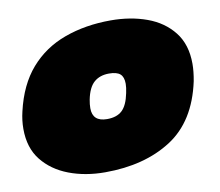

<svg xmlns="http://www.w3.org/2000/svg" viewBox="-61 -556 731 638"><g transform="rotate(-10 304.0 -237.0)"><path d="M245 10Q178 10 123 -11Q68 -32 35 -73.5Q2 -115 2 -179Q2 -208 9 -237Q29 -324 76.5 -378.5Q124 -433 194.5 -458.5Q265 -484 350 -484Q417 -484 472 -464Q527 -444 560 -402Q593 -360 593 -295Q593 -269 587 -237Q559 -106 468.5 -48Q378 10 245 10ZM282 -163Q315 -163 333 -180Q351 -197 359 -237Q361 -246 362 -254Q363 -262 363 -268Q363 -291 351.5 -301Q340 -311 314 -311Q283 -311 263.5 -294Q244 -277 236 -237Q233 -221 233 -208Q233 -163 282 -163Z"/></g></svg>

Font: Kanit Black
Style: Italic
Weight: 900
Italic angle: -12°
Designer: Katatrad Team
Foundry: CadsonDemak
Version: Version 2.000; ttfautohint (v1.8.3)